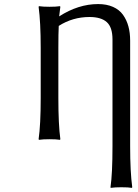

<svg xmlns="http://www.w3.org/2000/svg" viewBox="-20 -678 673 935"><path d="M264.2 -444.8V-200.2Q264.2 -71.3 273.9 0L272 2.9Q253.9 0 221.2 0Q188.5 0 169.9 2.9L168 0Q178.2 -69.8 178.2 -200.2V-444.8Q178.2 -569.8 168 -645L169.9 -647.9Q188.5 -645 221.2 -645Q253.9 -645 272 -647.9L273.9 -645Q269.5 -610.8 268.1 -598.1Q361.3 -658.2 458 -658.2Q499.5 -658.2 530.3 -644.5Q561 -630.9 578.9 -606Q596.7 -581.1 605.2 -549.8Q613.8 -518.6 613.8 -480V34.2Q613.8 158.7 624 233.9L622.1 236.8Q605 233.9 570.8 233.9Q555.2 233.9 542.2 234.6Q529.3 235.4 524.4 236.3L519 236.8L518.1 233.9Q527.8 167.5 527.8 34.2V-485.8Q527.8 -545.4 500 -570.3Q472.2 -595.2 416 -595.2Q334 -595.2 266.1 -551.8Q264.2 -517.6 264.2 -444.8Z"/></svg>

Font: Linear Smooth
Style: Regular
Weight: 400
Designer: Philipp H. Poll, Flanker
Foundry: Philipp H. Poll, reworked by Flanker
Version: Version 1.061 | FøM Fix